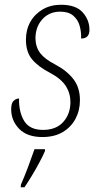

<svg xmlns="http://www.w3.org/2000/svg" viewBox="-20 -566 423 807"><path d="M158 10Q94 10 60.5 -24.5Q27 -59 27 -107Q27 -133 37.5 -142.5Q48 -152 60 -152Q59 -94 82 -57Q105 -20 161 -20Q216 -20 246 -53.5Q276 -87 276 -137Q276 -174 256.5 -204.5Q237 -235 190 -260Q140 -286 114.5 -317Q89 -348 89 -399Q89 -441 107.5 -474Q126 -507 159.5 -526.5Q193 -546 236 -546Q299 -546 327.5 -514Q356 -482 356 -441Q356 -404 321 -404Q322 -433 314.5 -458.5Q307 -484 287.5 -500.5Q268 -517 233 -517Q187 -517 158 -485Q129 -453 129 -404Q130 -367 149.5 -342Q169 -317 212 -295Q261 -269 288.5 -233.5Q316 -198 316 -145Q316 -102 297.5 -67Q279 -32 244 -11Q209 10 158 10ZM68 210Q82 178 97.5 137Q113 96 125 61H169V69Q161 88 145.5 117Q130 146 113 174Q96 202 83 221H67Z"/></svg>

Font: Noto Serif SemiCondensed ExtraLight
Style: Italic
Weight: 200
Width: 4
Italic angle: -12°
Designer: Monotype Design Team
Foundry: Monotype Imaging Inc.
Version: Version 2.013